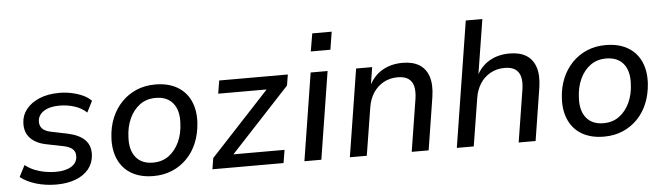

<svg xmlns="http://www.w3.org/2000/svg" viewBox="-46 -886 3716 1073"><g transform="rotate(-5 1812.0 -349.5)"><path d="M233 9Q172 9 118.5 -7Q65 -23 31 -51L64 -115Q88 -96 116 -84.5Q144 -73 174.5 -67.5Q205 -62 235 -62Q290 -62 322.5 -82Q355 -102 356 -137Q358 -162 342 -178Q326 -194 291 -201L192 -221Q135 -233 105 -266Q75 -299 78 -351Q80 -393 106.5 -426.5Q133 -460 180.5 -480Q228 -500 293 -500Q327 -500 360.5 -493Q394 -486 423 -473Q452 -460 471 -440L439 -377Q410 -404 370 -416.5Q330 -429 287 -429Q232 -429 199.5 -408Q167 -387 165 -352Q164 -327 178.5 -311Q193 -295 226 -288L323 -268Q385 -254 416 -222.5Q447 -191 444 -138Q441 -93 414.5 -60Q388 -27 341 -9Q294 9 233 9Z M778 9Q706 9 656 -19.5Q606 -48 581.5 -101Q557 -154 561 -224Q564 -285 585 -335.5Q606 -386 642 -423Q678 -460 725.5 -480Q773 -500 830 -500Q902 -500 952 -471.5Q1002 -443 1026.5 -390.5Q1051 -338 1047 -267Q1043 -206 1022.5 -155.5Q1002 -105 966 -68Q930 -31 882.5 -11Q835 9 778 9ZM781 -66Q833 -66 870 -93.5Q907 -121 928.5 -167.5Q950 -214 952 -273Q956 -345 923 -385Q890 -425 826 -425Q775 -425 738 -398Q701 -371 679.5 -324.5Q658 -278 656 -219Q652 -147 685 -106.5Q718 -66 781 -66Z M1108 0 1118 -62 1471 -442 1473 -418H1177L1189 -491H1574L1564 -430L1208 -47L1206 -73H1519L1507 0Z M1713 -608 1730 -708H1839L1823 -608ZM1624 0 1702 -491H1797L1719 0Z M1879 0 1957 -491H2047L2030 -384H2026Q2054 -442 2103.5 -471Q2153 -500 2218 -500Q2275 -500 2311.5 -477.5Q2348 -455 2363 -410Q2378 -365 2368 -297L2321 0H2226L2273 -295Q2279 -336 2272 -364Q2265 -392 2243.5 -407Q2222 -422 2184 -422Q2139 -422 2103.5 -402Q2068 -382 2046 -347.5Q2024 -313 2017 -268L1974 0Z M2479 0 2591 -705H2684L2633 -386H2628Q2655 -442 2704 -471Q2753 -500 2818 -500Q2875 -500 2911.5 -477.5Q2948 -455 2963 -410Q2978 -365 2968 -297L2921 0H2826L2873 -295Q2879 -336 2872 -364Q2865 -392 2843.5 -407Q2822 -422 2784 -422Q2739 -422 2703.5 -402Q2668 -382 2646 -347.5Q2624 -313 2617 -268L2574 0Z M3305 9Q3233 9 3183 -19.5Q3133 -48 3108.5 -101Q3084 -154 3088 -224Q3091 -285 3112 -335.5Q3133 -386 3169 -423Q3205 -460 3252.5 -480Q3300 -500 3357 -500Q3429 -500 3479 -471.5Q3529 -443 3553.5 -390.5Q3578 -338 3574 -267Q3570 -206 3549.5 -155.5Q3529 -105 3493 -68Q3457 -31 3409.5 -11Q3362 9 3305 9ZM3308 -66Q3360 -66 3397 -93.5Q3434 -121 3455.5 -167.5Q3477 -214 3479 -273Q3483 -345 3450 -385Q3417 -425 3353 -425Q3302 -425 3265 -398Q3228 -371 3206.5 -324.5Q3185 -278 3183 -219Q3179 -147 3212 -106.5Q3245 -66 3308 -66Z"/></g></svg>

Font: Nunito Sans 10pt Medium
Style: Italic
Weight: 500
Italic angle: -9°
Designer: Vernon Adams
Foundry: Vernon Adams
Version: Version 3.101;gftools[0.9.27]